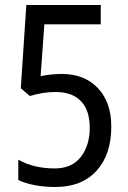

<svg xmlns="http://www.w3.org/2000/svg" viewBox="-20 -734 512 766"><path d="M201 12Q156 12 117.5 4.5Q79 -3 53 -16V-97Q84 -79 121 -70.5Q158 -62 198 -62Q267 -62 302.5 -108Q338 -154 338 -224Q338 -295 302.5 -331Q267 -367 202 -367Q177 -367 151.5 -363Q126 -359 99 -351L63 -382L85 -714H382V-637H157L142 -430Q165 -435 187 -437Q209 -439 226 -439Q317 -439 370.5 -382.5Q424 -326 424 -229Q424 -117 365 -52.5Q306 12 201 12Z"/></svg>

Font: Noto Sans Malayalam Condensed
Style: Regular
Weight: 400
Width: 3
Designer: Jelle Bosma - Monotype Design Team
Foundry: Monotype Imaging Inc.
Version: Version 2.104; ttfautohint (v1.8.4.7-5d5b)